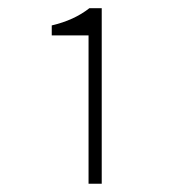

<svg xmlns="http://www.w3.org/2000/svg" viewBox="-20 -900 436 469"><path d="M196.3 -451.2V-813.5H106.4V-837.9Q161.1 -850.6 198.2 -879.9H228.5V-451.2Z"/></svg>

Font: Gen Shin Gothic ExtraLight
Style: Regular
Weight: 100
Designer: [Source Han Sans]
Ryoko NISHIZUKA  (kana & ideographs); Paul D. Hunt (Latin, Greek & Cyrillic); Wenlong ZHANG  (bopomofo
Version: Version 1.002.20150607